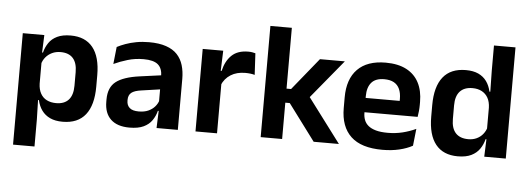

<svg xmlns="http://www.w3.org/2000/svg" viewBox="-52 -813 3130 1137"><g transform="rotate(5 1513.0 -244.5)"><path d="M336 11.5Q292 11.5 261.5 -2.8Q231 -17 212.2 -43Q193.5 -69 185.5 -104H149L181.5 -202Q182.5 -167 195.8 -143Q209 -119 232.8 -107Q256.5 -95 288.5 -95Q337 -95 362.5 -123.2Q388 -151.5 388 -207V-287.5Q388 -342.5 363 -370.5Q338 -398.5 289 -398.5Q261 -398.5 238.5 -387.8Q216 -377 201 -359Q186 -341 179.5 -317.5L149.5 -386.5H185Q193 -418.5 210.8 -444.8Q228.5 -471 260.2 -486.2Q292 -501.5 340.5 -501.5Q427 -501.5 472 -445.8Q517 -390 517 -281V-213Q517 -103 471.8 -45.8Q426.5 11.5 336 11.5ZM56 172V-490.5H184L179 -366L181.5 -343.5V-147L180 -124L183.5 10.5V172Z M894 0 898.5 -120 895 -131V-284.5L894.5 -306.5Q894.5 -354.5 868.2 -377Q842 -399.5 782.5 -399.5Q732 -399.5 687.8 -386.2Q643.5 -373 606 -355.5L617 -457.5Q639 -469 667.2 -479.2Q695.5 -489.5 730.5 -496Q765.5 -502.5 806 -502.5Q866 -502.5 907.5 -488.2Q949 -474 973.8 -447.5Q998.5 -421 1009.5 -384.2Q1020.5 -347.5 1020.5 -303V0ZM733.5 11.5Q660.5 11.5 622.2 -25Q584 -61.5 584 -129V-143Q584 -214.5 628 -248.8Q672 -283 767.5 -296L906.5 -315L914 -232.5L786 -214Q744 -208.5 726.2 -194Q708.5 -179.5 708.5 -151.5V-146.5Q708.5 -119 725.8 -103.8Q743 -88.5 780 -88.5Q813 -88.5 836.5 -99Q860 -109.5 875.2 -126.8Q890.5 -144 897 -165.5L915 -102H893Q885 -70.5 867.2 -44.8Q849.5 -19 817.5 -3.8Q785.5 11.5 733.5 11.5Z M1250 -285 1217.5 -370.5H1248.5Q1262 -430 1297.5 -464Q1333 -498 1396 -498Q1409 -498 1419.5 -496.2Q1430 -494.5 1438.5 -492L1445.5 -364Q1434.5 -367.5 1420 -369.2Q1405.5 -371 1389.5 -371Q1338.5 -371 1302.8 -348.5Q1267 -326 1250 -285ZM1125.5 0V-490.5H1247.5L1242 -340L1253.5 -335.5V0Z M1828 0 1667 -216H1623.5V-299.5H1667.5L1822.5 -490.5H1970.5L1771.5 -249V-275L1978 0ZM1513 0V-661H1640.5V0Z M2237 12Q2111 12 2049.5 -46Q1988 -104 1988 -214V-278Q1988 -387 2045.5 -445.5Q2103 -504 2212.5 -504Q2286.5 -504 2336 -478Q2385.5 -452 2410.2 -404.2Q2435 -356.5 2435 -290V-272.5Q2435 -254.5 2433.2 -235.8Q2431.5 -217 2428.5 -200.5H2312.5Q2314 -228 2314.2 -252.8Q2314.5 -277.5 2314.5 -297.5Q2314.5 -332 2303.5 -356.2Q2292.5 -380.5 2270 -393Q2247.5 -405.5 2212.5 -405.5Q2161 -405.5 2136.5 -377Q2112 -348.5 2112 -296V-250.5L2112.5 -236V-197.5Q2112.5 -174.5 2119.8 -155Q2127 -135.5 2144 -121.2Q2161 -107 2189.2 -99Q2217.5 -91 2260 -91Q2306 -91 2347.8 -101.2Q2389.5 -111.5 2427 -129L2416 -28Q2382.5 -9.5 2337.2 1.2Q2292 12 2237 12ZM2056 -200.5V-285.5H2402.5V-200.5Z M2685 11.5Q2598.5 11.5 2553.5 -44.5Q2508.5 -100.5 2508.5 -209.5V-277Q2508.5 -387.5 2554 -444.5Q2599.5 -501.5 2689.5 -501.5Q2733.5 -501.5 2763.8 -487.5Q2794 -473.5 2812.8 -447.5Q2831.5 -421.5 2839 -386.5H2876.5L2844 -291.5Q2843 -326 2829.8 -349.8Q2816.5 -373.5 2793 -386Q2769.5 -398.5 2737.5 -398.5Q2689 -398.5 2663.2 -370.5Q2637.5 -342.5 2637.5 -287V-206Q2637.5 -151 2663.2 -123Q2689 -95 2738.5 -95Q2766.5 -95 2788.5 -105.5Q2810.5 -116 2825.2 -134.2Q2840 -152.5 2846.5 -175.5L2877 -104H2841Q2833 -72 2815 -45.8Q2797 -19.5 2765.5 -4Q2734 11.5 2685 11.5ZM2842 0 2846.5 -120 2844 -148.5V-349L2844.5 -369.5L2842 -510V-661H2970V0Z"/></g></svg>

Font: Anek Telugu SemiBold
Style: Regular
Weight: 600
Designer: Omkar Bhoir (Telugu), Yesha Goshar (Latin)
Foundry: Ek Type
Version: Version 1.003